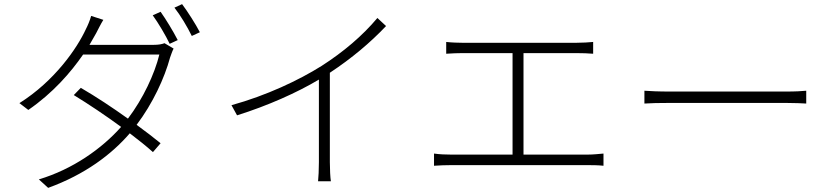

<svg xmlns="http://www.w3.org/2000/svg" viewBox="-20 -854 4030 929"><path d="M757 -797 719 -780C746 -743 782 -682 801 -642L840 -660C818 -703 782 -762 757 -797ZM861 -834 824 -817C853 -780 886 -725 908 -680L947 -698C927 -737 888 -798 861 -834ZM480 -758 421 -777C416 -757 403 -727 396 -714C353 -620 244 -462 74 -355L117 -322C236 -404 322 -503 382 -590H751C728 -496 672 -376 599 -280C525 -333 445 -386 371 -429L337 -394C409 -350 491 -295 566 -240C473 -135 332 -35 168 14L213 55C392 -10 520 -107 608 -209C650 -177 689 -146 720 -118L757 -161C723 -189 683 -219 641 -250C719 -353 776 -476 803 -576C807 -587 814 -608 820 -619L776 -645C763 -640 747 -637 723 -637H413L445 -693C454 -710 467 -737 480 -758Z M1100 -345 1127 -296C1274 -342 1418 -406 1523 -469V-69C1523 -36 1521 7 1519 23H1581C1578 6 1576 -36 1576 -69V-502C1682 -572 1771 -647 1848 -728L1806 -767C1734 -681 1642 -603 1536 -535C1426 -466 1270 -392 1100 -345Z M2080 -111V-52C2109 -54 2136 -55 2162 -55H2824C2841 -55 2874 -55 2900 -52V-111C2875 -109 2851 -106 2824 -106H2513V-597H2769C2797 -597 2827 -596 2850 -594V-651C2828 -649 2800 -647 2769 -647H2217C2200 -647 2165 -648 2139 -651V-594C2164 -596 2202 -597 2217 -597H2460V-106H2162C2136 -106 2108 -107 2080 -111Z M3098 -415V-353C3125 -355 3170 -356 3225 -356C3273 -356 3714 -356 3780 -356C3826 -356 3863 -354 3881 -353V-415C3861 -413 3831 -411 3779 -411C3714 -411 3272 -411 3225 -411C3166 -411 3124 -413 3098 -415Z"/></svg>

Font: Noto Sans HK Light
Style: Regular
Weight: 300
Designer: Ryoko NISHIZUKA 西塚涼子 (kana, bopomofo & ideographs); Paul D. Hunt (Latin, Greek & Cyrillic); Sandoll Communications 산돌커뮤니
Foundry: Adobe
Version: Version 2.004;hotconv 1.0.118;makeotfexe 2.5.65603